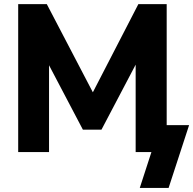

<svg xmlns="http://www.w3.org/2000/svg" viewBox="-20 -739 939 933"><path d="M799.3 174.3 898.9 -130.9H790V-718.8H652.3L431.2 -290.5L207.5 -718.8H68.4V0H218.3V-421.9L382.8 -108.9H473.1L639.2 -424.8V0H715.8L659.2 174.3Z"/></svg>

Font: Winston ExtraBold
Style: Regular
Weight: 800
Designer: Vernon Adams, Kim Jin-seong, David Berlow, Cristiano Sobral
Foundry: The Winston Project Authors
Version: Version 3.004